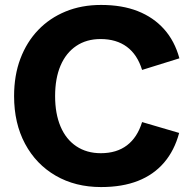

<svg xmlns="http://www.w3.org/2000/svg" viewBox="-20 -741 778 777"><path d="M389 16Q285 16 205.5 -30Q126 -76 81.5 -159Q37 -242 37 -352Q37 -436 62.5 -503.5Q88 -571 134.5 -619.5Q181 -668 245.5 -694.5Q310 -721 389 -721Q474 -721 537.5 -696Q601 -671 644 -623Q687 -575 706 -505L555 -458Q536 -520 493.5 -551.5Q451 -583 387 -583Q330 -583 288.5 -555Q247 -527 225 -475.5Q203 -424 203 -352Q203 -281 225 -229Q247 -177 289 -149Q331 -121 388 -121Q452 -121 494 -153Q536 -185 555 -247L705 -203Q686 -132 644 -83Q602 -34 538.5 -9Q475 16 389 16Z"/></svg>

Font: TikTok Sans 24pt
Style: Bold
Weight: 700
Version: Version 4.000